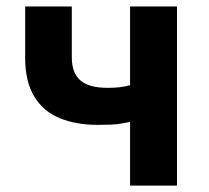

<svg xmlns="http://www.w3.org/2000/svg" viewBox="-20 -580 652 600"><path d="M386.5 0V-198.9Q370.8 -195.7 356.7 -193.5Q342.7 -191.2 326.2 -190.5Q309.7 -189.8 285.2 -189.8Q217.8 -189.8 166.5 -210.8Q115.1 -231.8 86.9 -278.6Q58.6 -325.3 58.6 -400.5V-559.8H204.4V-400.5Q204.4 -352.4 230.9 -329Q257.4 -305.5 316.2 -305.5Q336.6 -305.5 352.8 -307.3Q369 -309.1 386.5 -313.8V-559.8H533.1V0Z"/></svg>

Font: Noto Sans SC Thin
Style: Regular
Weight: 100
Designer: Ryoko NISHIZUKA 西塚涼子 (kana, bopomofo & ideographs); Paul D. Hunt (Latin, Greek & Cyrillic); Sandoll Communications 산돌커뮤니
Foundry: Adobe
Version: Version 2.004-H2;hotconv 1.0.118;makeotfexe 2.5.65603